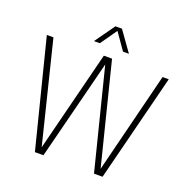

<svg xmlns="http://www.w3.org/2000/svg" viewBox="-160 -1094 1214 1244"><g transform="rotate(20 447.0 -472.0)"><path d="M213.5 0 26.5 -740H72L244 -44.5L419.5 -740H476L650.5 -44L824.5 -740H867L680 0H621L447.5 -689.5L272.5 0ZM327 -807 425 -944.5H470L568 -807H527.5L447.5 -921L367.5 -807Z"/></g></svg>

Font: Encode Sans Condensed ExtraLight
Style: Regular
Weight: 200
Width: 3
Designer: Multiple Designers
Foundry: Impallari Type
Version: Version 3.000; ttfautohint (v1.8.3) -l 8 -r 50 -G 200 -x 14 